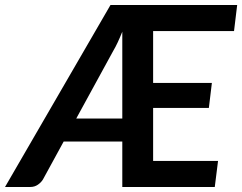

<svg xmlns="http://www.w3.org/2000/svg" viewBox="-59 -743 962 763"><path d="M380 -723 -39 0H62C73 0 82.8 -3 91.5 -9C100.2 -15 106.8 -21.8 111.5 -29.5L194 -180.5H427V0H794.5L807.5 -103.5H549.5V-314H771L783 -413.5H549.5V-619.5H871L883.5 -723ZM244 -272 390 -539C396.7 -550.3 403 -562.4 409 -575.2C415 -588.1 421 -602 427 -617V-272Z"/></svg>

Font: Lato
Style: Bold Italic
Weight: 700
Italic angle: -7°
Designer: Lukasz Dziedzic
Foundry: tyPoland Lukasz Dziedzic
Version: Version 2.007; 2014-02-27